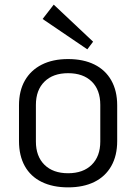

<svg xmlns="http://www.w3.org/2000/svg" viewBox="-20 -802 587 829"><path d="M274 7Q208 7 160 -16.5Q112 -40 87 -85Q62 -130 62 -193V-347Q62 -410 87.5 -454.5Q113 -499 160.5 -523Q208 -547 274 -547Q340 -547 387.5 -523.5Q435 -500 460.5 -455Q486 -410 486 -347V-193Q486 -130 460.5 -85Q435 -40 387.5 -16.5Q340 7 274 7ZM274 -54Q339 -54 376 -90.5Q413 -127 413 -191V-349Q413 -414 376 -450Q339 -486 274 -486Q209 -486 172 -449.5Q135 -413 135 -349V-191Q135 -127 172 -90.5Q209 -54 274 -54ZM382 -622 357 -589 164 -720 212 -782Z"/></svg>

Font: Pathway Extreme SemiCondensed Light
Style: Regular
Weight: 300
Width: 4
Version: Version 1.001;gftools[0.9.26]